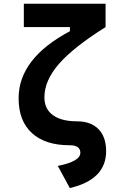

<svg xmlns="http://www.w3.org/2000/svg" viewBox="-20 -752 626 1007"><path d="M346.2 234.4 283.2 118.2Q401.4 94.7 401.4 49.3Q401.4 9.8 345.2 9.8Q217.3 9.8 147.5 -54Q77.6 -117.7 77.6 -236.8Q77.6 -445.3 346.7 -588.4V-609.9H105V-732.4H533.7V-609.9Q364.7 -503.9 288.8 -416.5Q212.9 -329.1 212.9 -241.7Q212.9 -180.2 257.8 -147.9Q302.7 -115.7 383.8 -115.7Q456.5 -115.7 496.6 -74.7Q536.6 -33.7 536.6 41Q536.6 189.9 346.2 234.4Z"/></svg>

Font: Cascadia Code PL
Style: Bold
Weight: 700
Monospace: yes
Designer: Aaron Bell
Foundry: Saja Typeworks
Version: Version 2404.023; ttfautohint (v1.8.4)